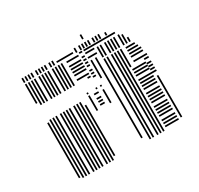

<svg xmlns="http://www.w3.org/2000/svg" viewBox="-129 -739 925 894"><g transform="rotate(-30 334.0 -292.0)"><path d="M68 -8H60V-304H68ZM68 -408H60V-512H68ZM84 0H76V-312H84ZM84 -392H76V-512H84ZM100 0H92V-312H100ZM100 -392H92V-512H100ZM116 0H108V-312H116ZM116 -392H108V-512H116ZM140 0H132V-312H140ZM140 -392H132V-512H140ZM156 0H148V-312H156ZM156 -392H148V-512H156ZM172 0H164V-312H172ZM172 -392H164V-512H172ZM188 0H180V-312H188ZM188 -392H180V-512H188ZM212 0H204V-312H212ZM212 -392H204V-512H212ZM228 0H220V-312H228ZM228 -392H220V-512H228ZM244 0H236V-312H244ZM244 -392H236V-512H244ZM260 -16H252V-288H260ZM260 -392H252V-512H260ZM344 -388H328V-396H344ZM344 -404H280V-412H344ZM344 -428H280V-436H344ZM344 -444H280V-452H344ZM344 -460H280V-468H344ZM344 -476H280V-484H344ZM344 -500H280V-508H344ZM368 -380H352V-388H368ZM368 -396H352V-404H368ZM368 -412H352V-420H368ZM368 -436H352V-444H368ZM368 -452H352V-460H368ZM368 -468H352V-476H368ZM368 -484H352V-492H368ZM368 -508H352V-516H368ZM412 -24H404V-344H412ZM388 -360H380V-456H388ZM412 -344H404V-456H412ZM424 -468H376V-476H424ZM424 -492H376V-500H424ZM424 -508H376V-516H424ZM444 0H436V-336H444ZM460 0H452V-336H460ZM484 0H476V-336H484ZM500 0H492V-336H500ZM516 0H508V-336H516ZM600 -12H528V-20H600ZM600 -28H528V-36H600ZM600 -44H528V-52H600ZM600 -68H528V-76H600ZM600 -84H528V-92H600ZM600 -100H528V-108H600ZM600 -116H528V-124H600ZM600 -140H528V-148H600ZM600 -156H528V-164H600ZM600 -172H528V-180H600ZM600 -188H528V-196H600ZM600 -212H528V-220H600ZM600 -228H528V-236H600ZM600 -244H528V-252H600ZM600 -260H528V-268H600ZM600 -284H528V-292H600ZM600 -300H528V-308H600ZM600 -316H528V-324H600ZM620 -16H612V-240H620ZM624 -260H600V-268H624ZM624 -276H600V-284H624ZM624 -292H600V-300H624ZM624 -308H600V-316H624ZM624 -332H600V-340H624ZM444 -336H436V-432H444ZM460 -336H452V-432H460ZM484 -336H476V-432H484ZM500 -336H492V-432H500ZM516 -336H508V-432H516ZM532 -336H524V-432H532ZM624 -348H552V-356H624ZM616 -372H552V-380H616ZM616 -388H552V-396H616ZM608 -404H552V-412H608ZM600 -420H552V-428H600ZM444 -440H436V-496H444ZM460 -440H452V-496H460ZM484 -440H476V-496H484ZM500 -440H492V-496H500ZM516 -440H508V-496H516ZM532 -440H524V-496H532ZM556 -440H548V-496H556ZM572 -440H564V-488H572ZM588 -440H580V-464H588ZM544 -508H424V-516H544ZM68 -520H60V-544H68ZM84 -520H76V-544H84ZM100 -520H92V-544H100ZM116 -520H108V-544H116ZM140 -520H132V-544H140ZM156 -520H148V-544H156ZM172 -520H164V-544H172ZM188 -520H180V-544H188ZM212 -520H204V-544H212ZM228 -520H220V-544H228ZM328 -524H240V-532H328ZM348 -520H340V-544H348ZM372 -520H364V-544H372ZM388 -520H380V-544H388ZM404 -520H396V-544H404ZM420 -520H412V-544H420ZM444 -520H436V-544H444ZM460 -520H452V-544H460ZM476 -520H468V-544H476ZM508 -520H500V-536H508ZM404 -560H396V-584H404ZM296 -238H288V-318H296ZM340 -250H316V-258H340ZM340 -266H316V-274H340ZM340 -282H316V-290H340ZM340 -306H316V-314H340ZM368 -238H360V-310H368ZM296 -326H288V-334H296ZM344 -326H336V-334H344ZM368 -326H360V-334H368Z"/></g></svg>

Font: Rubik Lines
Style: Regular
Weight: 400
Designer: Hubert and Fischer, NaN
Foundry: Hubert and Fischer, NaN
Version: Version 2.201